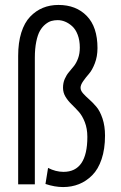

<svg xmlns="http://www.w3.org/2000/svg" viewBox="-20 -746 490 777"><path d="M405 -197Q405 -143 391.2 -102Q377.5 -61 353.2 -36.8Q329 -12.5 299.5 -0.8Q270 11 235.5 11Q201.5 11 164 -1.5L174.5 -66.5Q205.5 -50.5 237 -50.5Q333.5 -50.5 333.5 -192Q333.5 -225.5 323.2 -251.8Q313 -278 298.5 -294Q284 -310 269.8 -323.8Q255.5 -337.5 245.2 -354.2Q235 -371 235 -391Q235 -410.5 242 -426.5Q249 -442.5 259 -454.2Q269 -466 279 -478.5Q289 -491 296 -510Q303 -529 303 -553.5Q303 -582.5 294.5 -605Q286 -627.5 272 -640Q258 -652.5 243.2 -658.5Q228.5 -664.5 213.5 -664.5Q200 -664.5 188.2 -661.2Q176.5 -658 163.8 -647.8Q151 -637.5 141.8 -621.5Q132.5 -605.5 126.8 -577.5Q121 -549.5 121 -512.5V0H53.5V-520Q53.5 -573.5 66.2 -614Q79 -654.5 102 -678.5Q125 -702.5 153.5 -714.2Q182 -726 216.5 -726Q288 -726 331.2 -681.5Q374.5 -637 374.5 -551.5Q374.5 -517.5 363.8 -489.8Q353 -462 340.2 -447.5Q327.5 -433 316.8 -417.8Q306 -402.5 306 -391Q306 -379.5 316.2 -368Q326.5 -356.5 341 -343.8Q355.5 -331 370 -314Q384.5 -297 394.8 -266.5Q405 -236 405 -197Z"/></svg>

Font: League Mono Condensed Light
Style: Regular
Weight: 300
Width: 1
Designer: Tyler Finck
Foundry: The League of Moveable Type / Tyler Finck
Version: Version 2.210